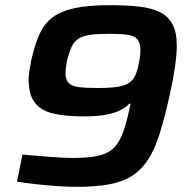

<svg xmlns="http://www.w3.org/2000/svg" viewBox="-20 -716 722 744"><path d="M277 8Q247 8 208 5.5Q169 3 126.5 -1.5Q84 -6 46 -12L67 -117Q122 -112 175 -108Q228 -104 261 -104Q310 -104 343 -109Q376 -114 399 -126.5Q422 -139 437 -162.5Q452 -186 463.5 -223Q475 -260 486 -314H481Q471 -303 451 -291.5Q431 -280 396 -272.5Q361 -265 304 -265Q234 -265 186.5 -276Q139 -287 115 -318Q91 -349 91 -408Q91 -424 94 -442.5Q97 -461 101 -482Q114 -541 132.5 -582.5Q151 -624 183.5 -648.5Q216 -673 269.5 -684.5Q323 -696 405 -696Q470 -696 518.5 -690.5Q567 -685 599.5 -669Q632 -653 648.5 -622Q665 -591 665 -539Q665 -506 658 -457Q651 -408 637 -345Q618 -260 599 -199Q580 -138 554 -98Q528 -58 491.5 -34.5Q455 -11 402.5 -1.5Q350 8 277 8ZM360 -375Q407 -375 435.5 -379.5Q464 -384 479.5 -394.5Q495 -405 503 -421.5Q511 -438 516 -462Q520 -478 522 -493.5Q524 -509 524 -521Q524 -551 511.5 -564.5Q499 -578 472.5 -581.5Q446 -585 404 -585Q361 -585 333 -581.5Q305 -578 287 -568Q269 -558 259 -537.5Q249 -517 240 -482Q237 -467 235.5 -455Q234 -443 234 -432Q234 -407 246 -394.5Q258 -382 285.5 -378.5Q313 -375 360 -375Z"/></svg>

Font: Saira Thin SemiBold
Style: Italic
Weight: 600
Italic angle: -12°
Version: Version 1.101